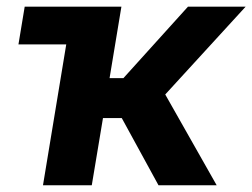

<svg xmlns="http://www.w3.org/2000/svg" viewBox="-20 -549 748 569"><path d="M34.7 -417.5 53.2 -529.3H249L230.5 -417.5ZM107.4 0 194.8 -529.3H339.8L304.7 -317.4H345.7L537.1 -529.3H708L469.7 -269L622.1 0H449.7L340.8 -199.2H285.2L252 0Z"/></svg>

Font: Inter 24pt
Style: Bold Italic
Weight: 700
Italic angle: -9.3988°
Version: Version 4.001;git-66647c0bb